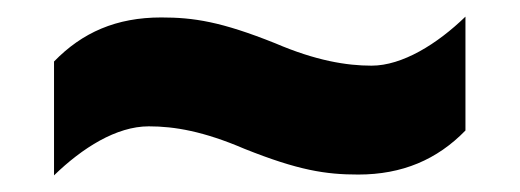

<svg xmlns="http://www.w3.org/2000/svg" viewBox="-20 -468 626 231"><path d="M274 -289C339 -263 372 -258 411 -258C464 -258 506 -276 540 -311V-448C506 -415 464 -389 427 -389C397 -389 360 -395 311 -416C246 -442 213 -447 174 -447C120 -447 79 -429 45 -394V-257C79 -290 120 -316 159 -316C190 -316 225 -310 274 -289Z"/></svg>

Font: Noto Sans Black
Style: Italic
Weight: 900
Italic angle: -12°
Designer: Monotype Design Team
Foundry: Monotype Imaging Inc.
Version: Version 2.013